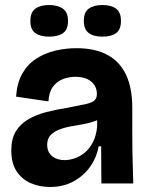

<svg xmlns="http://www.w3.org/2000/svg" viewBox="-20 -731 588 765"><path d="M179 14Q138 14 103 -1Q68 -16 46.5 -48Q25 -80 25 -131Q25 -178 43 -207.5Q61 -237 92.5 -255.5Q124 -274 165 -284.5Q206 -295 251 -302Q298 -311 322.5 -316.5Q347 -322 356.5 -331Q366 -340 366 -356Q366 -388 343 -406.5Q320 -425 280 -425Q255 -425 231 -416Q207 -407 191 -385.5Q175 -364 173 -327L44 -346Q48 -401 69 -438Q90 -475 124 -497Q158 -519 199.5 -529Q241 -539 285 -539Q359 -539 408.5 -512Q458 -485 482.5 -432.5Q507 -380 507 -303V-209Q507 -175 507.5 -139.5Q508 -104 509 -69.5Q510 -35 511 0H384Q384 -35 383.5 -71.5Q383 -108 383 -148H373Q365 -103 339 -66.5Q313 -30 272.5 -8Q232 14 179 14ZM237 -93Q257 -93 278.5 -100.5Q300 -108 319 -124Q338 -140 351 -166Q364 -192 367 -227V-269L392 -270Q381 -257 359.5 -249Q338 -241 313 -236.5Q288 -232 262.5 -227.5Q237 -223 215.5 -214.5Q194 -206 181 -192Q168 -178 168 -154Q168 -125 187.5 -109Q207 -93 237 -93ZM388 -585Q353 -585 333.5 -599.5Q314 -614 314 -648Q314 -682 333.5 -696.5Q353 -711 388 -711Q423 -711 442.5 -696.5Q462 -682 462 -648Q462 -613 442.5 -599Q423 -585 388 -585ZM176 -585Q141 -585 121 -599Q101 -613 101 -648Q101 -682 121 -696.5Q141 -711 175 -711Q210 -711 230.5 -696.5Q251 -682 251 -648Q251 -613 231 -599Q211 -585 176 -585Z"/></svg>

Font: Bricolage Grotesque 72pt
Style: Bold
Weight: 700
Designer: Mathieu Triay
Foundry: Atelier Triay
Version: Version 1.001;gftools[0.9.33.dev8+g029e19f]